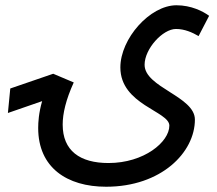

<svg xmlns="http://www.w3.org/2000/svg" viewBox="-20 -522 825 729"><path d="M383 187C592 187 720 57 720 -68C720 -156 529 -190 529 -276C529 -337 598 -412 648 -412C681 -412 710 -399 734 -385L774 -462C751 -479 706 -502 650 -502C549 -502 437 -375 437 -266C437 -124 623 -100 623 -45C623 17 527 97 392 97C283 97 218 50 218 -49C218 -91 230 -143 260 -209L182 -242L19 -186L10 -93L140 -138C127 -93 125 -58 125 -36C125 114 234 187 383 187Z"/></svg>

Font: Noto Sans Arabic UI XCn Md
Style: Regular
Weight: 500
Width: 2
Designer: Monotype Design Team, Nadine Chahine and Nizar Qandah
Foundry: Monotype Imaging Inc.
Version: Version 2.010